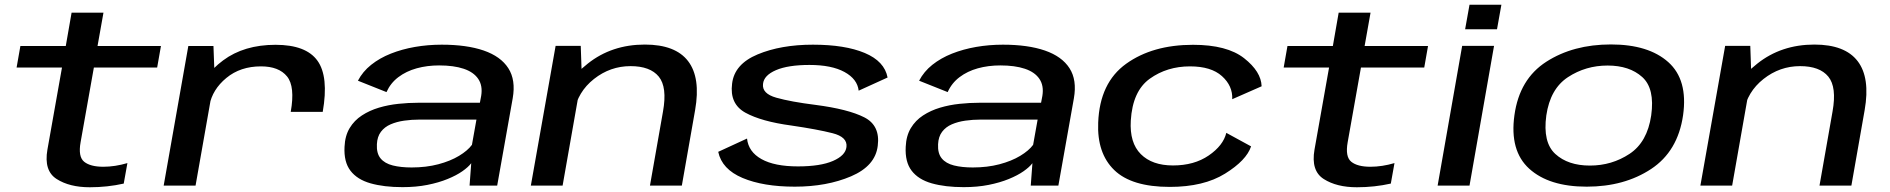

<svg xmlns="http://www.w3.org/2000/svg" viewBox="-20 -783 7972 810"><path d="M359 7Q433 7 502 -8.5L517.5 -95Q465 -79.5 416 -79.5Q361.5 -79.5 335.2 -100.5Q309 -121.5 320 -183L376 -498H643L659 -589H391.5L416.5 -729.5H282L257.5 -589H66L50 -498H241.5L180 -151.5Q164.5 -62.5 219 -27.8Q273.5 7 359 7Z M1206.5 -311H1341.5Q1367.5 -460 1319.2 -527Q1271 -594 1142.5 -594Q1009.5 -594 921.2 -528.2Q833 -462.5 818.5 -380L863.5 -338.5Q876 -405.5 935 -454.2Q994 -503 1081 -503Q1156.5 -503 1191 -460.5Q1225.5 -418 1206.5 -311ZM670.5 0H805L885.5 -456.5L880.5 -589H774.5Z M1678 6.5Q1735.5 6.5 1783.2 -3Q1831 -12.5 1868.2 -27.8Q1905.5 -43 1930.5 -60.5Q1955.5 -78 1968 -94.5L1961 0H2077.5L2143 -368.5Q2156.5 -445.5 2124.5 -495.2Q2092.5 -545 2020.8 -569.8Q1949 -594.5 1843.5 -594.5Q1785 -594.5 1730.5 -585Q1676 -575.5 1628.8 -556.8Q1581.5 -538 1545.8 -509.5Q1510 -481 1490 -442.5L1610.5 -394.5Q1627.5 -432.5 1660.5 -457.5Q1693.5 -482.5 1737.8 -494.8Q1782 -507 1832.5 -507Q1894 -507 1936 -493Q1978 -479 1997.5 -450.2Q2017 -421.5 2010 -378.5L2004.5 -349.5H1744Q1704 -349.5 1661 -345Q1618 -340.5 1578.5 -328.8Q1539 -317 1506.8 -296Q1474.5 -275 1455 -242.5Q1435.5 -210 1433.5 -164Q1430 -100 1458.5 -62.8Q1487 -25.5 1543.5 -9.5Q1600 6.5 1678 6.5ZM1716.5 -76.5Q1671 -76.5 1637 -85Q1603 -93.5 1585.5 -114.8Q1568 -136 1570 -174.5Q1571.5 -206.5 1587 -227Q1602.5 -247.5 1628 -258.5Q1653.5 -269.5 1685 -274Q1716.5 -278.5 1750.5 -278.5H1990L1971 -172Q1953 -147.5 1916.5 -125.5Q1880 -103.5 1829 -90Q1778 -76.5 1716.5 -76.5Z M2219.5 0H2353.5L2434.5 -460L2430 -589.5H2324ZM2722 0H2856.5L2912.5 -318.5Q2936.5 -455 2883 -525Q2829.5 -595 2700.5 -595Q2560.5 -595 2459.5 -514.5Q2358.5 -434 2344.5 -355.5L2402 -310.5Q2417 -395.5 2485.8 -449.8Q2554.5 -504 2640 -504Q2723 -504 2759.2 -459.8Q2795.5 -415.5 2777 -312.5Z M3333 4.5Q3468 4.5 3570.5 -39.2Q3673 -83 3683 -168Q3694 -253.5 3626.2 -288Q3558.5 -322.5 3420.5 -340.5Q3316.5 -353.5 3255.2 -370.8Q3194 -388 3199 -429Q3202.5 -465 3253.5 -487Q3304.5 -509 3395 -509Q3488.5 -509 3542.8 -479.2Q3597 -449.5 3602.5 -400.5L3724.5 -456Q3711.5 -524.5 3628.2 -559.5Q3545 -594.5 3409.5 -594.5Q3274.5 -594.5 3176.2 -553.5Q3078 -512.5 3068.5 -430Q3057.5 -344.5 3124.8 -307.5Q3192 -270.5 3318 -253.5Q3427.5 -237.5 3491.8 -221.2Q3556 -205 3551 -163Q3547 -127 3494 -104Q3441 -81 3346.5 -81Q3247.5 -81 3192.5 -111.8Q3137.5 -142.5 3131.5 -198.5L3010 -142.5Q3025.5 -69 3112.8 -32.2Q3200 4.5 3333 4.5Z M4045.5 6.5Q4103 6.5 4150.8 -3Q4198.5 -12.5 4235.8 -27.8Q4273 -43 4298 -60.5Q4323 -78 4335.5 -94.5L4328.5 0H4445L4510.5 -368.5Q4524 -445.5 4492 -495.2Q4460 -545 4388.2 -569.8Q4316.5 -594.5 4211 -594.5Q4152.5 -594.5 4098 -585Q4043.5 -575.5 3996.2 -556.8Q3949 -538 3913.2 -509.5Q3877.5 -481 3857.5 -442.5L3978 -394.5Q3995 -432.5 4028 -457.5Q4061 -482.5 4105.2 -494.8Q4149.5 -507 4200 -507Q4261.5 -507 4303.5 -493Q4345.5 -479 4365 -450.2Q4384.5 -421.5 4377.5 -378.5L4372 -349.5H4111.5Q4071.5 -349.5 4028.5 -345Q3985.5 -340.5 3946 -328.8Q3906.5 -317 3874.2 -296Q3842 -275 3822.5 -242.5Q3803 -210 3801 -164Q3797.5 -100 3826 -62.8Q3854.5 -25.5 3911 -9.5Q3967.5 6.5 4045.5 6.5ZM4084 -76.5Q4038.5 -76.5 4004.5 -85Q3970.5 -93.5 3953 -114.8Q3935.5 -136 3937.5 -174.5Q3939 -206.5 3954.5 -227Q3970 -247.5 3995.5 -258.5Q4021 -269.5 4052.5 -274Q4084 -278.5 4118 -278.5H4357.5L4338.5 -172Q4320.5 -147.5 4284 -125.5Q4247.5 -103.5 4196.5 -90Q4145.5 -76.5 4084 -76.5Z M4915 5.5Q5058 5.5 5148.2 -50.5Q5238.5 -106.5 5258 -165.5L5153.5 -222.5Q5140.5 -169 5079.2 -127Q5018 -85 4928.5 -85Q4840.5 -85 4792.8 -132.8Q4745 -180.5 4750.5 -274Q4758 -399 4830.8 -451Q4903.5 -503 5000.5 -503Q5089.5 -503 5135.2 -461.8Q5181 -420.5 5178.5 -364.5L5302.5 -419Q5300.5 -481 5228.5 -537.5Q5156.5 -594 5013 -594Q4842.5 -594 4731 -514Q4619.5 -434 4613 -266Q4607.5 -136.5 4680.8 -65.5Q4754 5.5 4915 5.5Z M5704.5 7Q5778.5 7 5847.5 -8.5L5863 -95Q5810.5 -79.5 5761.5 -79.5Q5707 -79.5 5680.8 -100.5Q5654.5 -121.5 5665.5 -183L5721.5 -498H5988.5L6004.5 -589H5737L5762 -729.5H5627.5L5603 -589H5411.5L5395.5 -498H5587L5525.5 -151.5Q5510 -62.5 5564.5 -27.8Q5619 7 5704.5 7Z M6045 0H6179.5L6283 -589.5H6148.5ZM6179.5 -763 6161 -659.5H6295.5L6314 -763Z M6674 4.5Q6832.5 4.5 6945.5 -70Q7058.5 -144.5 7080.5 -297Q7101.5 -446.5 7018 -521Q6934.5 -595.5 6776 -595.5Q6617 -595.5 6503.5 -522.5Q6390 -449.5 6369 -297Q6348 -147 6431.5 -71.2Q6515 4.5 6674 4.5ZM6687.5 -84.5Q6595 -84.5 6541.5 -133.5Q6488 -182.5 6503.5 -296Q6520 -408.5 6594.8 -457.5Q6669.5 -506.5 6762 -506.5Q6854.5 -506.5 6908.2 -458Q6962 -409.5 6946 -296Q6929.5 -183.5 6854.8 -134Q6780 -84.5 6687.5 -84.5Z M7153.5 0H7287.5L7368.5 -460L7364 -589.5H7258ZM7656 0H7790.5L7846.5 -318.5Q7870.5 -455 7817 -525Q7763.5 -595 7634.5 -595Q7494.5 -595 7393.5 -514.5Q7292.5 -434 7278.5 -355.5L7336 -310.5Q7351 -395.5 7419.8 -449.8Q7488.5 -504 7574 -504Q7657 -504 7693.2 -459.8Q7729.5 -415.5 7711 -312.5Z"/></svg>

Font: Anybody Expanded Medium
Style: Italic
Weight: 500
Width: 7
Italic angle: -10°
Version: Version 1.113;gftools[0.9.25]